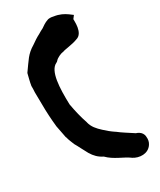

<svg xmlns="http://www.w3.org/2000/svg" viewBox="-208 -826 796 958"><g transform="rotate(-30 190.0 -347.0)"><path d="M5 -474 6 -407C6 -360 9 -316 13 -278V-276C17 -255 23 -226 27 -204L28 -203C34 -179 40 -170 46 -153C58 -133 69 -108 85 -80C100 -55 117 -38 143 -25C178 11 229 26 260 49L261 50C293 71 343 74 367 37C375 25 378 12 376 -6C374 -38 340 -46 340 -46C304 -70 281 -83 256 -103H255L254 -104C236 -116 219 -130 203 -145C180 -166 162 -186 155 -215V-216C142 -254 133 -291 125 -336C122 -432 126 -528 172 -549L177 -552L181 -556C190 -567 215 -578 226 -579H228C240 -585 286 -588 316 -600C362 -612 353 -688 354 -695L367 -712L347 -727C329 -740 306 -752 276 -756C272 -757 260 -760 246 -758L244 -757H243C222 -750 210 -740 198 -732C189 -727 179 -723 169 -716C151 -707 135 -696 118 -684C71 -656 59 -629 23 -580L21 -577C16 -556 10 -536 6 -511V-507C6 -497 6 -486 5 -475Z"/></g></svg>

Font: Vapor
Style: Blk
Weight: 900
Foundry: Cannot Into Space Fonts
Version: Version 0.179